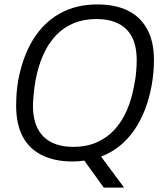

<svg xmlns="http://www.w3.org/2000/svg" viewBox="-20 -718 740 868"><path d="M449 130 361 8Q349 10 335.5 11Q322 12 308 12Q227 12 169.5 -16.5Q112 -45 82.5 -101Q53 -157 53 -240Q53 -268 55 -296Q57 -324 62 -353Q82 -461 129 -538Q176 -615 249.5 -656.5Q323 -698 420 -698Q502 -698 559 -669.5Q616 -641 646 -585Q676 -529 676 -447Q676 -420 673.5 -391.5Q671 -363 666 -334Q644 -212 586 -128.5Q528 -45 437 -10L541 130ZM311 -54Q369 -54 415 -73.5Q461 -93 495.5 -129.5Q530 -166 553 -218Q576 -270 587 -335Q591 -354 593 -369.5Q595 -385 596 -398Q597 -411 597.5 -422.5Q598 -434 598 -445Q598 -510 576.5 -551Q555 -592 514 -612Q473 -632 416 -632Q359 -632 313 -613Q267 -594 232.5 -557.5Q198 -521 175 -469Q152 -417 140 -351Q137 -333 135 -317.5Q133 -302 132 -289Q131 -276 130 -264.5Q129 -253 129 -242Q129 -177 151 -135.5Q173 -94 214 -74Q255 -54 311 -54Z"/></svg>

Font: Archivo SemiCondensed Light
Style: Italic
Weight: 300
Width: 4
Italic angle: -10°
Designer: Hector Gatti
Foundry: Omnibus-Type
Version: Version 2.001